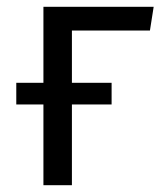

<svg xmlns="http://www.w3.org/2000/svg" viewBox="-20 -546 478 566"><path d="M192 -456V-302H309V-238H192V0H108V-238H28V-302H108V-526H433L422 -456Z"/></svg>

Font: FiraSans
Style: Regular
Weight: 350
Designer: Carrois Corporate & Edenspiekermann AG
Foundry: Carrois Corporate GbR & Edenspiekermann AG
Version: Version 3.106;PS 003.106;hotconv 1.0.70;makeotf.lib2.5.58329